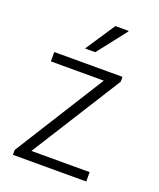

<svg xmlns="http://www.w3.org/2000/svg" viewBox="-135 -803 733 886"><g transform="rotate(20 231.5 -360.0)"><path d="M181 -575H231L342 -717V-720H277ZM36 0H396V-46H110L388 -487V-511H53V-465H313L36 -24Z"/></g></svg>

Font: Chivo Light
Style: Regular
Weight: 300
Designer: Hector Gatti
Foundry: Omnibus-Type
Version: Version 1.003;PS 001.003;hotconv 1.0.70;makeotf.lib2.5.58329